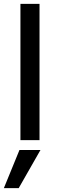

<svg xmlns="http://www.w3.org/2000/svg" viewBox="-33 -727 298 996"><path d="M172 0H73V-707H172ZM64 249H-13L68 51H177Z"/></svg>

Font: Hind Siliguri Medium
Style: Regular
Weight: 500
Designer: Jyotish Sonowal
Foundry: Indian Type Foundry
Version: Version 1.001;PS 1.0;hotconv 1.0.86;makeotf.lib2.5.63406; tt